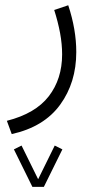

<svg xmlns="http://www.w3.org/2000/svg" viewBox="-20 -253 368 735"><path d="M104 462.4 33.2 318.8 62.5 304.2 126 433.1 189.5 304.2 218.8 318.8 147.9 462.4ZM24.9 260.3 6.3 209.5Q115.7 181.6 166.7 115.5Q217.8 49.3 217.8 -44.9Q217.8 -84 210 -126.5Q202.1 -168.9 187.5 -214.8L241.2 -232.9Q272 -140.1 272 -53.7Q272 63 210.2 147.9Q148.4 232.9 24.9 260.3Z"/></svg>

Font: Vazirmatn RD ExtraLight
Style: Regular
Weight: 200
Designer: Saber Rastikerdar
Foundry: Saber Rastikerdar
Version: Version 32.102